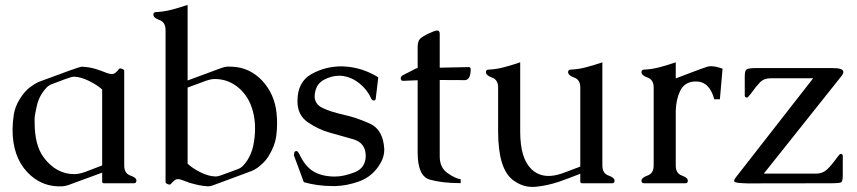

<svg xmlns="http://www.w3.org/2000/svg" viewBox="-20 -734 3433 769"><path d="M229 12.2H209Q139.6 8.8 89.4 -44.4Q30.3 -106.9 30.3 -214.8Q30.3 -240.2 34.9 -272.9Q39.6 -305.7 59.1 -337.2Q78.6 -368.7 99.4 -384Q120.1 -399.4 133.3 -405.3Q297.4 -466.8 306.2 -466.8H308.6Q339.8 -465.3 364 -457.5Q388.2 -449.7 402.8 -443.6Q417.5 -437.5 429.4 -437.5Q441.4 -437.5 455.6 -456.5Q458 -460 461.2 -460Q464.4 -460 470.9 -457.5Q477.5 -455.1 477.5 -449.2V-71.3Q477.5 -39.6 502 -31Q526.4 -22.5 526.4 -11.2Q526.4 0 516.1 0H397.5Q389.2 0 389.2 -6.3V-42.5L254.9 6.8Q239.3 12.2 229 12.2ZM276.4 -426.8Q266.1 -426.8 235.4 -415Q204.6 -403.3 189.7 -397.7Q174.8 -392.1 167.5 -384.3Q137.2 -352.1 127.9 -311.8Q118.7 -271.5 118.7 -259.8V-246.6Q118.7 -245.1 118.7 -244.1Q118.7 -152.8 154.3 -104.5Q204.6 -36.6 277.3 -36.6Q296.4 -36.6 319.6 -44.9Q342.8 -53.2 389.2 -71.3V-375.5Q369.1 -394 336.4 -409.9Q303.7 -425.8 278.3 -426.8Z M731.4 -78.6Q751 -59.6 783.4 -43.7Q815.9 -27.8 842.3 -27.3H845.2Q853 -27.3 863.3 -31.2Q880.9 -37.6 898.4 -43.9Q916 -50.3 933.6 -57.1Q944.3 -61 953.1 -69.8Q982.9 -101.6 993.7 -147.5Q1001.5 -183.1 1001.5 -218.8Q1001.5 -229 1001 -238.8Q995.6 -308.6 962.9 -353Q930.2 -397.5 880.9 -412.1Q860.8 -417.5 841.3 -417.5Q835.9 -417.5 830.6 -417Q819.3 -415.5 805.2 -410.6Q793.9 -406.2 770 -397.5Q746.1 -388.7 731.4 -383.3ZM731.4 -4.9Q720.2 -9.3 704.6 -14.6Q697.8 -16.6 692.4 -16.6Q685.1 -16.6 679.7 -12.2Q668.9 -2.9 665 2Q662.6 5.4 658.7 5.4Q656.2 5.4 653.8 4.4Q643.1 0.5 643.1 -5.4V-613.8Q643.1 -645 618.7 -653.8Q594.2 -662.6 594.2 -675.3Q594.2 -685.5 604.5 -685.5Q636.7 -687 668.2 -695.3Q699.7 -703.6 731.4 -714.4V-411.6L865.7 -461.4Q879.9 -466.3 891.1 -467.3Q895.5 -467.3 900.6 -467Q905.8 -466.8 911.6 -466.8Q981 -463.4 1030.8 -410.2Q1080.6 -356 1087.9 -278.8Q1089.8 -258.3 1089.8 -238.8Q1089.8 -213.4 1086.4 -189.5Q1080.6 -147.9 1054.7 -106.9Q1040.5 -84 1011.2 -62Q1000 -53.7 986.8 -48.8Q947.3 -34.2 908.2 -19.5Q869.1 -4.9 830.1 9.3Q820.8 12.2 813.5 12.2H811.5Q780.8 10.7 735.8 -2.9Q732.9 -3.9 731.4 -4.9Z M1477.1 -331.5H1475.6Q1469.7 -332 1464.8 -343.3Q1447.3 -379.9 1413.6 -404.5Q1379.9 -429.2 1340.8 -430.7H1338.9Q1308.6 -430.7 1279.1 -415.3Q1249.5 -399.9 1242.7 -367.7Q1240.2 -356.9 1240.2 -348.1Q1240.2 -317.4 1271.2 -302Q1302.2 -286.6 1356.7 -274.4Q1411.1 -262.2 1462.6 -238.3Q1514.2 -214.4 1519 -138.2V-133.3Q1519 -97.2 1490 -59.6Q1460.9 -22 1414.6 -6.1Q1368.2 9.8 1324.7 11.2H1311.5Q1251.5 11.2 1196.8 -4.4L1157.2 -111.8L1158.7 -121.6Q1159.2 -128.9 1167.5 -128.9H1168.5Q1173.3 -127.9 1178.7 -117.2Q1201.2 -68.8 1233.6 -48.6Q1266.1 -28.3 1315.9 -26.9H1321.8Q1356.4 -26.9 1399.7 -43.7Q1442.9 -60.5 1444.8 -106.4V-109.4Q1444.8 -162.1 1394 -176.5Q1343.3 -190.9 1299.6 -203.1Q1255.9 -215.3 1213.6 -243.9Q1171.4 -272.5 1171.4 -328.1V-330.6Q1171.9 -406.2 1227.5 -437.3Q1283.2 -468.3 1347.7 -468.3Q1353.5 -468.3 1359.4 -467.8Q1431.2 -463.9 1495.1 -424.3L1484.9 -338.9Q1483.9 -331.5 1477.1 -331.5Z M1594.7 -410.2Q1585.4 -410.2 1585 -419.9V-420.9Q1585 -428.7 1594.2 -433.1Q1604 -437.5 1623 -447.8Q1642.1 -458 1646.2 -459.7Q1650.4 -461.4 1652.8 -461.4V-544.9Q1652.8 -569.3 1662.8 -578.9Q1672.9 -588.4 1697.5 -600.1Q1722.2 -611.8 1730 -611.8Q1741.2 -611.8 1741.2 -599.1V-462.9L1857.9 -465.3Q1865.2 -465.3 1865.2 -455.6Q1865.2 -445.8 1863.3 -436Q1858.4 -413.1 1841.3 -413.1L1741.2 -413.6V-107.4Q1741.2 -63 1772.2 -41Q1803.2 -19 1825.2 -16.1V-0.5Q1752.4 -0.5 1702.6 -14.2Q1652.8 -27.8 1652.8 -122.1V-412.6Z M2392.6 -71.3Q2392.6 -39.6 2417 -31Q2441.4 -22.5 2441.4 -10.3Q2441.4 0 2431.2 0H2312.5Q2304.2 0 2304.2 -6.3V-38.1Q2277.3 -27.8 2256.6 -19.8Q2235.8 -11.7 2218.3 -5.9Q2172.9 9.3 2125 14.2Q2118.2 14.6 2111.8 14.6Q2071.3 14.6 2034.7 -12.7Q1975.1 -57.6 1975.1 -207.5V-383.8Q1975.1 -414.6 1950.7 -423.3Q1926.3 -432.1 1926.3 -444.8Q1926.3 -455.1 1936.5 -455.1Q1968.8 -456.5 2000.2 -465.1Q2031.7 -473.6 2063.5 -484.4V-207.5Q2063.5 -100.1 2107.9 -57.1Q2136.2 -29.3 2177.2 -29.3Q2200.7 -29.3 2228.5 -38.6Q2238.8 -42 2255.4 -48.3Q2272 -54.7 2283.7 -59.1Q2286.1 -60.1 2291.7 -62Q2297.4 -64 2304.2 -66.9V-383.8Q2304.2 -414.6 2279.8 -423.3Q2255.4 -432.1 2255.4 -444.8Q2255.4 -455.1 2265.6 -455.1Q2297.9 -456.5 2329.3 -465.1Q2360.8 -473.6 2392.6 -484.4Z M2686.5 -290.5V-71.3Q2686.5 -39.6 2710.7 -31Q2734.9 -22.5 2734.9 -10.3Q2734.9 0 2725.1 0H2559.6Q2549.3 0 2549.3 -10.3Q2549.3 -22.5 2573.7 -31Q2598.1 -39.6 2598.1 -71.3V-383.8Q2598.1 -414.6 2573.7 -423.3Q2549.3 -432.1 2549.3 -444.8Q2549.3 -455.1 2559.6 -455.1Q2591.8 -456.5 2623.3 -465.1Q2654.8 -473.6 2686.5 -484.4V-419.9L2754.4 -445.8Q2792 -460 2813 -466.8Q2819.3 -468.8 2828.1 -468.8Q2846.2 -468.8 2874 -459L2863.3 -336.4H2840.8Q2821.8 -407.7 2767.6 -407.7Q2762.2 -407.7 2756.8 -407.2Q2719.7 -402.8 2703.9 -369.4Q2688 -335.9 2686.5 -290.5Z M3350.6 -429.7 3039.1 -38.6H3251Q3275.9 -39.6 3293 -55.7Q3310.1 -71.8 3331.1 -101.1Q3343.3 -117.7 3346.7 -117.7Q3355.5 -117.7 3355.5 -108.9V-31.7Q3355.5 -7.8 3349.1 -3.9Q3342.8 0 3308.1 0L2973.6 0.5Q2938.5 0 2926.3 -3.9Q2920.4 -5.4 2920.4 -10.3Q2920.4 -15.6 2928.2 -24.9L3236.8 -420.4H3064.9Q3039.6 -420.4 3023.9 -404.3Q3008.3 -388.2 2987.8 -359.4Q2975.6 -343.3 2972.2 -343.3Q2962.9 -343.3 2962.9 -351.6V-429.2Q2962.9 -451.2 2970.7 -456.3Q2978.5 -461.4 3010.7 -461.4H3314.5Q3357.9 -461.4 3357.9 -445.8Q3357.9 -439 3350.6 -429.7Z"/></svg>

Font: Caudex
Style: Regular
Weight: 400
Version: Version 1.04